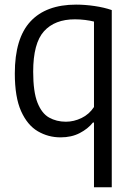

<svg xmlns="http://www.w3.org/2000/svg" viewBox="-20 -570 562 810"><path d="M376.5 220V-53H372Q351 -26.5 316.2 -8.5Q281.5 9.5 235.5 9.5Q183.5 9.5 139.5 -16.2Q95.5 -42 69 -101Q42.5 -160 42.5 -260Q42.5 -408.5 108.5 -479.5Q174.5 -550.5 301 -550.5Q339 -550.5 379.5 -544.5Q420 -538.5 451.5 -527.5V220ZM258 -56.5Q291.5 -56.5 323.8 -72Q356 -87.5 376.5 -118.5V-479Q361 -483 339.2 -485.8Q317.5 -488.5 296 -488.5Q211 -488.5 165.5 -438Q120 -387.5 120 -267.5Q120 -183 138 -137.2Q156 -91.5 187.2 -74Q218.5 -56.5 258 -56.5Z"/></svg>

Font: Encode Sans Semi Condensed
Style: Regular
Weight: 400
Width: 4
Designer: Multiple Designers
Foundry: Impallari Type
Version: Version 3.000; ttfautohint (v1.8.3) -l 8 -r 50 -G 200 -x 14 